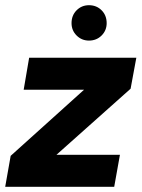

<svg xmlns="http://www.w3.org/2000/svg" viewBox="-37 -718 544 738"><path d="M-17 0 4 -119 286 -373H54L75 -496H487L465 -377L180 -123H424L402 0ZM305 -562Q277 -562 257.5 -581.5Q238 -601 238 -629Q238 -659 257.5 -678.5Q277 -698 305 -698Q334 -698 353.5 -678.5Q373 -659 373 -629Q373 -601 353.5 -581.5Q334 -562 305 -562Z"/></svg>

Font: DM Sans 36pt Black
Style: Italic
Weight: 900
Italic angle: -10°
Designer: Colophon Foundry, Jonny Pinhorn
Foundry: Colophon Foundry
Version: Version 4.004;gftools[0.9.30]